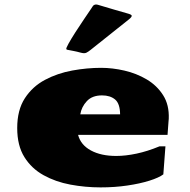

<svg xmlns="http://www.w3.org/2000/svg" viewBox="-20 -811 839 850"><path d="M425.3 18.6Q357.4 18.6 291.7 6.3Q226.1 -5.9 172.9 -35.4Q119.6 -64.9 87.9 -115.7Q56.2 -166.5 56.2 -244.1Q56.2 -324.2 90.1 -376.2Q124 -428.2 179.2 -457.5Q234.4 -486.8 299.8 -498.8Q365.2 -510.7 427.7 -510.7Q477.5 -510.7 530.8 -498.5Q584 -486.3 629.4 -459.5Q674.8 -432.6 702.1 -389.6Q729.5 -346.7 727.1 -285.2Q727.1 -279.3 726.1 -273.9L721.7 -213.9H325.7Q337.4 -169.4 382.3 -145Q427.2 -120.6 494.6 -120.6Q536.1 -120.6 584.5 -130.9Q632.8 -141.1 686 -163.1H712.4L703.1 -39.1Q683.6 -24.4 641.8 -11.2Q600.1 2 543.9 10.3Q487.8 18.6 425.3 18.6ZM511.7 -304.7Q511.2 -352.5 489.5 -370.6Q467.8 -388.7 431.6 -388.7Q388.2 -388.7 364.5 -363.3Q340.8 -337.9 335.4 -304.7ZM336.4 -578.1Q320.8 -582.5 305.4 -585.4Q290 -588.4 279.8 -590.3Q277.3 -590.3 273.9 -592.8Q271 -595.7 283 -617.2Q294.9 -638.7 314 -668.5Q333 -698.2 352.5 -726.8Q372.1 -755.4 383.8 -772.9Q386.2 -777.3 388.7 -780.5Q391.1 -783.7 392.6 -786.1Q401.4 -793.9 414.1 -789.6Q454.6 -777.8 484.9 -768.6Q515.1 -759.3 544.4 -751.5Q563 -746.6 563.2 -741.2Q563.5 -735.8 551.8 -726.1L381.3 -590.3Q371.1 -582 362.3 -577.6Q353.5 -573.2 336.4 -578.1Z"/></svg>

Font: Seymour One
Style: Regular
Weight: 400
Designer: Vernon Adams
Foundry: Vernon Adams
Version: Version 1.100; ttfautohint (v1.8.4.7-5d5b);gftools[0.9.33]